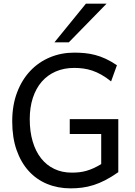

<svg xmlns="http://www.w3.org/2000/svg" viewBox="-20 -1011 733 1043"><path d="M622.6 -75.7Q585 -49.3 551.8 -32.2Q518.6 -15.1 487.3 -5.4Q456.1 4.4 425.8 8.3Q395.5 12.2 363.8 12.2Q294.4 12.2 236.3 -11.7Q178.2 -35.6 136 -82Q93.8 -128.4 70.1 -196Q46.4 -263.7 46.4 -351.6Q46.4 -439.5 72.8 -508.8Q99.1 -578.1 144.8 -626.2Q190.4 -674.3 251.7 -699.7Q313 -725.1 383.3 -725.1Q413.1 -725.1 440.9 -722.4Q468.8 -719.7 496.8 -712.4Q524.9 -705.1 554 -691.7Q583 -678.2 615.2 -656.7L583.5 -568.8Q556.2 -590.8 530.5 -605.2Q504.9 -619.6 480.5 -627.7Q456.1 -635.7 431.9 -638.9Q407.7 -642.1 383.3 -642.1Q327.6 -642.1 282.7 -622.6Q237.8 -603 206.5 -566.9Q175.3 -530.8 158.4 -479.2Q141.6 -427.7 141.6 -363.8Q141.6 -296.4 157.5 -242.7Q173.3 -189 203.1 -151.1Q232.9 -113.3 275.1 -93.3Q317.4 -73.2 369.6 -73.2Q391.6 -73.2 410.9 -75.4Q430.2 -77.6 449.2 -83Q468.3 -88.4 487.8 -97.2Q507.3 -106 529.8 -119.6V-283.2H358.9V-363.8H622.6ZM559.1 -991.2 354 -781.2H275.9L446.8 -991.2Z"/></svg>

Font: Andika New Basic
Style: Regular
Weight: 400
Designer: Victor Gaultney, Annie Olsen, Julie Remington, Don Collingsworth, Eric Hays
Foundry: SIL International
Version: Version 5.500